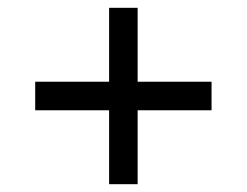

<svg xmlns="http://www.w3.org/2000/svg" viewBox="-20 -568 632 491"><path d="M259 -286H70V-359H259V-548H332V-359H521V-286H332V-97H259Z"/></svg>

Font: hexlhindi05
Style: Book
Weight: 400
Designer: Jelle Bosma - Monotype Design Team
Foundry: Monotype Imaging Inc.
Version: Version 2.003